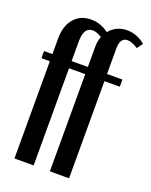

<svg xmlns="http://www.w3.org/2000/svg" viewBox="-135 -783 674 856"><g transform="rotate(20 202.5 -354.5)"><path d="M209 0V-461H132V0H41V-461H1V-495H41V-570Q41 -629 71 -664Q101 -699 152 -699Q197 -699 235 -670Q268 -709 318 -709Q366 -709 405 -676L385 -649Q355 -668 335 -668Q300 -668 300 -615V-495H373V-461H300V0ZM132 -495H209V-593Q209 -618 218 -640Q194 -656 174 -656Q132 -656 132 -588Z"/></g></svg>

Font: Moniqa ExtBd Cond Paragraph
Style: Regular
Weight: 800
Width: 3
Designer: Rajesh Rajput
Foundry: Rajesh Rajput
Version: Version 1.000